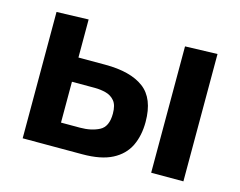

<svg xmlns="http://www.w3.org/2000/svg" viewBox="-76 -617 915 731"><g transform="rotate(15 381.0 -251.0)"><path d="M64.5 0V-498L190 -502V-352H295.5Q395.5 -352 448 -312.8Q500.5 -273.5 500.5 -181Q500.5 -127 480.8 -86.2Q461 -45.5 417 -22.8Q373 0 299.5 0ZM190 -95.5H264.5Q309.5 -95.5 340.8 -111.8Q372 -128 372 -179.5Q372 -213 358.5 -229.2Q345 -245.5 323.8 -251Q302.5 -256.5 280.5 -256.5H190ZM571 0V-498L698 -502V0Z"/></g></svg>

Font: Heraclito SemiBold
Style: Regular
Weight: 600
Designer: Kostas Bartsokas (font) & Cristiano Sobral (main changes)
Foundry: Kostas Bartsokas (font) & Cristiano Sobral (main changes)
Version: Version 1.00;July 8, 2020;FontCreator 13.0.0.2655 64-bit